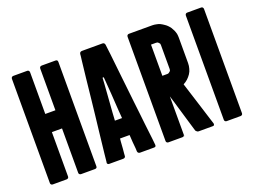

<svg xmlns="http://www.w3.org/2000/svg" viewBox="-105 -932 1540 1164"><g transform="rotate(-20 664.5 -350.0)"><path d="M331.1 -700.2Q331.1 -700.2 286.1 -700.2Q242.2 -700.2 242.2 -700.2Q242.2 -700.2 242.2 -700.2Q242.2 -700.2 242.2 -700.2Q235.4 -700.2 231.4 -696.3Q227.5 -692.4 227.5 -685.5Q227.5 -685.5 227.5 -651.4Q227.5 -616.2 227.5 -571.3Q227.5 -516.6 227.5 -466.8Q227.5 -417 227.5 -417Q227.5 -417 195.3 -417Q162.1 -417 162.1 -417Q162.1 -417 162.1 -452.1Q162.1 -486.3 162.1 -531.2Q162.1 -586.9 162.1 -636.7Q162.1 -685.5 162.1 -685.5Q162.1 -685.5 162.1 -685.5Q162.1 -685.5 162.1 -685.5Q162.1 -692.4 158.2 -696.3Q154.3 -700.2 148.4 -700.2Q148.4 -700.2 103.5 -700.2Q58.6 -700.2 58.6 -700.2Q58.6 -700.2 58.6 -700.2Q58.6 -700.2 58.6 -700.2Q52.7 -700.2 48.8 -696.3Q44.9 -692.4 44.9 -685.5Q44.9 -685.5 44.9 -647.5Q44.9 -608.4 44.9 -546.9Q44.9 -514.6 44.9 -476.6Q44.9 -439.5 44.9 -400.4Q44.9 -352.5 44.9 -303.7Q44.9 -254.9 44.9 -210Q44.9 -127.9 44.9 -70.3Q44.9 -13.7 44.9 -13.7Q44.9 -13.7 44.9 -13.7Q44.9 -13.7 44.9 -13.7Q44.9 -6.8 48.8 -3.9Q52.7 0 58.6 0Q58.6 0 103.5 0Q148.4 0 148.4 0Q148.4 0 148.4 0Q148.4 0 148.4 0Q154.3 0 158.2 -3.9Q162.1 -6.8 162.1 -13.7Q162.1 -13.7 162.1 -50.8Q162.1 -87.9 162.1 -135.7Q162.1 -194.3 162.1 -247.1Q162.1 -299.8 162.1 -299.8Q162.1 -299.8 195.3 -299.8Q227.5 -299.8 227.5 -299.8Q227.5 -299.8 227.5 -262.7Q227.5 -225.6 227.5 -178.7Q227.5 -120.1 227.5 -66.4Q227.5 -13.7 227.5 -13.7Q227.5 -13.7 227.5 -13.7Q227.5 -13.7 227.5 -13.7Q227.5 -6.8 231.4 -3.9Q235.4 0 242.2 0Q242.2 0 286.1 0Q331.1 0 331.1 0Q331.1 0 331.1 0Q331.1 0 331.1 0Q337.9 0 341.8 -3.9Q344.7 -6.8 344.7 -13.7Q344.7 -13.7 344.7 -52.7Q344.7 -91.8 344.7 -153.3Q344.7 -185.5 344.7 -222.7Q344.7 -260.7 344.7 -299.8Q344.7 -347.7 344.7 -396.5Q344.7 -445.3 344.7 -490.2Q344.7 -572.3 344.7 -628.9Q344.7 -685.5 344.7 -685.5Q344.7 -685.5 344.7 -685.5Q344.7 -685.5 344.7 -685.5Q344.7 -692.4 341.8 -696.3Q337.9 -700.2 331.1 -700.2Q331.1 -700.2 331.1 -700.2Q331.1 -700.2 331.1 -700.2Z M649.4 -685.5Q649.4 -685.5 649.4 -685.5Q649.4 -685.5 649.4 -685.5Q648.4 -692.4 644.5 -696.3Q640.6 -700.2 633.8 -700.2Q633.8 -700.2 609.4 -700.2Q584 -700.2 557.6 -700.2Q535.2 -700.2 518.6 -700.2Q502 -700.2 502 -700.2Q502 -700.2 502 -700.2Q502 -700.2 502 -700.2Q495.1 -700.2 490.2 -696.3Q486.3 -692.4 485.4 -685.5Q485.4 -685.5 484.4 -673.8Q483.4 -662.1 480.5 -641.6Q476.6 -602.5 468.8 -538.1Q461.9 -473.6 454.1 -400.4Q448.2 -352.5 443.4 -303.7Q437.5 -254.9 432.6 -210Q422.9 -127.9 417 -70.3Q411.1 -13.7 411.1 -13.7Q411.1 -13.7 411.1 -13.7Q411.1 -13.7 411.1 -13.7Q410.2 -12.7 410.2 -11.7Q410.2 -6.8 413.1 -3.9Q416 0 422.9 0Q422.9 0 467.8 0Q513.7 0 513.7 0Q513.7 0 513.7 0Q513.7 0 513.7 0Q520.5 0 524.4 -3.9Q528.3 -6.8 528.3 -13.7Q528.3 -13.7 529.3 -28.3Q530.3 -42 532.2 -59.6Q534.2 -82 535.2 -102.5Q537.1 -122.1 537.1 -122.1Q537.1 -122.1 567.4 -122.1Q598.6 -122.1 598.6 -122.1Q598.6 -122.1 599.6 -108.4Q600.6 -93.8 601.6 -76.2Q603.5 -53.7 605.5 -34.2Q606.4 -13.7 606.4 -13.7Q606.4 -13.7 606.4 -13.7Q606.4 -13.7 606.4 -13.7Q607.4 -6.8 611.3 -3.9Q615.2 0 622.1 0Q622.1 0 667 0Q712.9 0 712.9 0Q712.9 0 712.9 0Q712.9 0 712.9 0Q719.7 0 722.7 -3.9Q724.6 -6.8 724.6 -11.7Q724.6 -12.7 724.6 -13.7Q724.6 -13.7 720.7 -52.7Q715.8 -91.8 709 -152.3Q705.1 -185.5 701.2 -223.6Q697.3 -260.7 692.4 -299.8Q682.6 -388.7 672.9 -476.6Q663.1 -564.5 657.2 -621.1Q653.3 -651.4 651.4 -668.9Q649.4 -685.5 649.4 -685.5ZM544.9 -234.4Q544.9 -234.4 547.9 -284.2Q551.8 -334 555.7 -389.6Q558.6 -434.6 561.5 -469.7Q563.5 -504.9 563.5 -504.9Q563.5 -504.9 567.4 -504.9Q571.3 -504.9 571.3 -504.9Q571.3 -504.9 574.2 -469.7Q576.2 -434.6 580.1 -389.6Q584 -334 586.9 -284.2Q590.8 -234.4 590.8 -234.4Q590.8 -234.4 567.4 -234.4Q544.9 -234.4 544.9 -234.4Z M1011.7 -298.8Q1011.7 -298.8 1011.7 -298.8Q1011.7 -298.8 1011.7 -298.8Q1028.3 -307.6 1040 -318.4Q1052.7 -330.1 1062.5 -344.7Q1072.3 -359.4 1076.2 -376Q1081.1 -392.6 1081.1 -411.1Q1081.1 -411.1 1081.1 -431.6Q1081.1 -453.1 1081.1 -480.5Q1081.1 -513.7 1081.1 -543.9Q1081.1 -574.2 1081.1 -574.2Q1081.1 -574.2 1081.1 -574.2Q1081.1 -574.2 1081.1 -574.2Q1081.1 -586.9 1079.1 -599.6Q1076.2 -611.3 1071.3 -623Q1065.4 -633.8 1059.6 -644.5Q1052.7 -654.3 1043.9 -663.1Q1036.1 -670.9 1025.4 -677.7Q1015.6 -684.6 1003.9 -690.4Q993.2 -695.3 980.5 -697.3Q967.8 -700.2 955.1 -700.2Q955.1 -700.2 935.5 -700.2Q916 -700.2 891.6 -700.2Q860.4 -700.2 833 -700.2Q804.7 -700.2 804.7 -700.2Q804.7 -700.2 804.7 -700.2Q804.7 -700.2 804.7 -700.2Q798.8 -700.2 794.9 -696.3Q791 -692.4 791 -685.5Q791 -685.5 791 -647.5Q791 -608.4 791 -546.9Q791 -514.6 791 -476.6Q791 -439.5 791 -400.4Q791 -352.5 791 -303.7Q791 -254.9 791 -210Q791 -127.9 791 -70.3Q791 -13.7 791 -13.7Q791 -13.7 791 -13.7Q791 -13.7 791 -13.7Q791 -6.8 794.9 -3.9Q798.8 0 804.7 0Q804.7 0 849.6 0Q894.5 0 894.5 0Q894.5 0 894.5 0Q894.5 0 894.5 0Q899.4 0 903.3 -2Q906.2 -4.9 907.2 -9.8Q907.2 -9.8 907.2 -4.9Q908.2 0 908.2 0Q908.2 0 908.2 -33.2Q908.2 -67.4 908.2 -110.4Q908.2 -163.1 908.2 -210.9Q908.2 -258.8 908.2 -258.8Q908.2 -258.8 921.9 -213.9Q935.5 -168 950.2 -118.2Q961.9 -77.1 971.7 -45.9Q981.4 -13.7 981.4 -13.7Q981.4 -13.7 981.4 -13.7Q981.4 -13.7 981.4 -13.7Q981.4 -10.7 984.4 -8.8Q986.3 -5.9 989.3 -3.9Q991.2 -2 994.1 -1Q997.1 0 1000 0Q1000 0 1045.9 0Q1090.8 0 1090.8 0Q1090.8 0 1090.8 0Q1090.8 0 1090.8 0Q1097.7 0 1100.6 -3.9Q1101.6 -5.9 1101.6 -9.8Q1101.6 -11.7 1101.6 -13.7Q1101.6 -13.7 1089.8 -50.8Q1078.1 -87.9 1063.5 -134.8Q1044.9 -193.4 1028.3 -246.1Q1011.7 -298.8 1011.7 -298.8ZM908.2 -592.8Q908.2 -592.8 923.8 -592.8Q940.4 -592.8 940.4 -592.8Q940.4 -592.8 940.4 -592.8Q940.4 -592.8 940.4 -592.8Q945.3 -592.8 949.2 -591.8Q953.1 -589.8 957 -585.9Q960.9 -582 962.9 -578.1Q963.9 -574.2 963.9 -569.3Q963.9 -569.3 963.9 -549.8Q963.9 -529.3 963.9 -503.9Q963.9 -472.7 963.9 -444.3Q963.9 -416 963.9 -416Q963.9 -416 963.9 -416Q963.9 -416 963.9 -416Q963.9 -411.1 962.9 -407.2Q960.9 -402.3 957 -399.4Q953.1 -395.5 949.2 -393.6Q945.3 -391.6 940.4 -391.6Q940.4 -391.6 923.8 -391.6Q908.2 -391.6 908.2 -391.6Q908.2 -391.6 908.2 -418Q908.2 -444.3 908.2 -477.5Q908.2 -518.6 908.2 -555.7Q908.2 -592.8 908.2 -592.8Z M1284.2 -685.5Q1284.2 -685.5 1284.2 -685.5Q1284.2 -685.5 1284.2 -685.5Q1284.2 -692.4 1280.3 -696.3Q1276.4 -700.2 1270.5 -700.2Q1270.5 -700.2 1225.6 -700.2Q1180.7 -700.2 1180.7 -700.2Q1180.7 -700.2 1180.7 -700.2Q1180.7 -700.2 1180.7 -700.2Q1174.8 -700.2 1170.9 -696.3Q1167 -692.4 1167 -685.5Q1167 -685.5 1167 -647.5Q1167 -608.4 1167 -546.9Q1167 -514.6 1167 -476.6Q1167 -439.5 1167 -400.4Q1167 -352.5 1167 -303.7Q1167 -254.9 1167 -210Q1167 -127.9 1167 -70.3Q1167 -13.7 1167 -13.7Q1167 -13.7 1167 -13.7Q1167 -13.7 1167 -13.7Q1167 -6.8 1170.9 -3.9Q1174.8 0 1180.7 0Q1180.7 0 1225.6 0Q1270.5 0 1270.5 0Q1270.5 0 1270.5 0Q1270.5 0 1270.5 0Q1276.4 0 1280.3 -3.9Q1284.2 -6.8 1284.2 -13.7Q1284.2 -13.7 1284.2 -52.7Q1284.2 -91.8 1284.2 -153.3Q1284.2 -185.5 1284.2 -222.7Q1284.2 -260.7 1284.2 -299.8Q1284.2 -347.7 1284.2 -396.5Q1284.2 -445.3 1284.2 -490.2Q1284.2 -572.3 1284.2 -628.9Q1284.2 -685.5 1284.2 -685.5Z"/></g></svg>

Font: Franchise Goodkids
Style: Regular
Weight: 500
Designer: ""
Version: ""